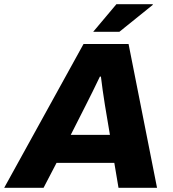

<svg xmlns="http://www.w3.org/2000/svg" viewBox="-58 -897 825 917"><path d="M387 -745H512L672 -874L671 -877H498ZM-38 0H150L212 -119H488L508 0H692L556 -687H341ZM280 -253 352 -395C371 -433 399 -488 419 -531H424C428 -493 436 -442 443 -396L467 -253Z"/></svg>

Font: Archivo ExtraBold
Style: Italic
Weight: 800
Italic angle: -10°
Designer: Hector Gatti
Foundry: Omnibus-Type
Version: Version 2.001